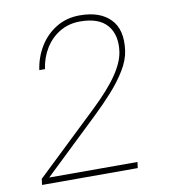

<svg xmlns="http://www.w3.org/2000/svg" viewBox="-78 -752 719 819"><g transform="rotate(-10 281.0 -342.5)"><path d="M452.6 0H38.1L41.5 -25.9L309.1 -280.8Q383.3 -351.6 419.4 -405Q455.6 -458.5 461.9 -502.9Q471.7 -574.2 435.8 -616.5Q399.9 -658.7 318.4 -658.7Q270 -658.7 231.4 -636Q192.9 -613.3 168.2 -574Q143.6 -534.7 136.2 -484.4H111.8Q119.6 -539.6 147.5 -585Q175.3 -630.4 220 -657.5Q264.6 -684.6 321.8 -684.6Q409.2 -684.6 454.1 -638.4Q499 -592.3 486.8 -503.4Q481 -461.9 454.8 -419.2Q428.7 -376.5 391.1 -334.7Q353.5 -293 312 -253.4L73.7 -25.9H456.1Z"/></g></svg>

Font: Robert Sans Thin
Style: Italic
Weight: 100
Italic angle: -8°
Designer: Christian Robertson (extended by Adam Twardoch)
Foundry: Google
Version: Version 12.135;April 2, 2019;FontCreator 11.5.0.2425 64-bit;